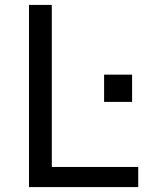

<svg xmlns="http://www.w3.org/2000/svg" viewBox="-20 -762 628 782"><path d="M98 0H543V-82H191V-742H98ZM404 -458V-347H518V-458Z"/></svg>

Font: Cheyenne Sans
Style: Regular
Weight: 400
Designer: The Public Sans project authors (U.S. Web Design System), Libre Franklin designed by Pablo Impallari and Rodrigo Fuenzal
Foundry: The Cheyenne Sans Project Authors
Version: Version 2.007